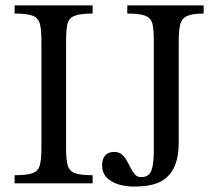

<svg xmlns="http://www.w3.org/2000/svg" viewBox="-20 -677 793 709"><path d="M322 0H34V-30Q79 -30 100 -37.5Q121 -45 127 -66.5Q133 -88 133 -131V-525Q133 -564 128 -586.5Q123 -609 102.5 -618Q82 -627 34 -627V-657H322V-627Q275 -627 254 -618Q233 -609 228.5 -586.5Q224 -564 224 -525V-131Q224 -88 230 -66.5Q236 -45 257 -37.5Q278 -30 322 -30ZM476 12Q444 12 416.5 3.5Q389 -5 373 -22.5Q357 -40 357 -67Q357 -90 368.5 -103Q380 -116 401 -116Q419 -116 430 -106.5Q441 -97 448.5 -83.5Q456 -70 463 -56Q470 -42 478.5 -32.5Q487 -23 501 -23Q530 -23 539 -47Q548 -71 548 -123V-525Q548 -564 543.5 -586.5Q539 -609 518.5 -618Q498 -627 450 -627V-657H732V-627Q691 -627 671 -618Q651 -609 645.5 -586.5Q640 -564 640 -525V-152Q640 -103 628 -71Q616 -39 594 -20.5Q572 -2 542 5Q512 12 476 12Z"/></svg>

Font: STIX Two Text
Style: Regular
Weight: 400
Designer: Ross Mills, John Hudson & Paul Hanslow, Tiro Typeworks Ltd; with prior portions MicroPress Inc., and Coen Hoffman.
Foundry: Tiro Typeworks Ltd
Version: Version 2.13 b171